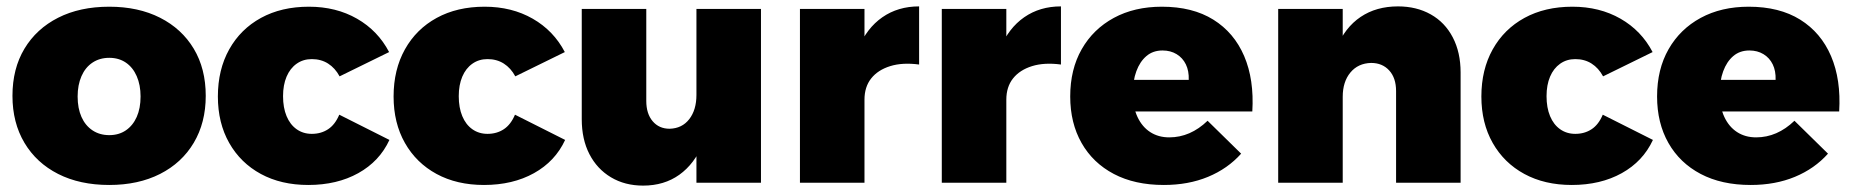

<svg xmlns="http://www.w3.org/2000/svg" viewBox="-20 -572 5797 601"><path d="M322 -551Q413 -551 481 -516.5Q549 -482 586.5 -419.5Q624 -357 624 -272Q624 -188 586.5 -125Q549 -62 481 -27.5Q413 7 322 7Q230 7 162 -27.5Q94 -62 56.5 -125Q19 -188 19 -272Q19 -357 56.5 -419.5Q94 -482 162 -516.5Q230 -551 322 -551ZM322 -391Q292 -391 269.5 -376Q247 -361 235 -333.5Q223 -306 223 -270Q223 -233 235 -206Q247 -179 269.5 -164Q292 -149 322 -149Q352 -149 374 -164Q396 -179 408 -206Q420 -233 420 -270Q420 -306 408 -333.5Q396 -361 374 -376Q352 -391 322 -391Z M1043 -333Q1029 -359 1007 -373Q985 -387 956 -387Q929 -387 908.5 -372.5Q888 -358 877 -332Q866 -306 866 -271Q866 -235 877 -208.5Q888 -182 908.5 -167.5Q929 -153 956 -153Q985 -153 1007 -167.5Q1029 -182 1042 -213L1199 -134Q1168 -67 1101.5 -30Q1035 7 945 7Q860 7 796.5 -27.5Q733 -62 697.5 -124.5Q662 -187 662 -270Q662 -354 697.5 -417.5Q733 -481 797 -516Q861 -551 947 -551Q1032 -551 1097.5 -513.5Q1163 -476 1198 -409Z M1593 -333Q1579 -359 1557 -373Q1535 -387 1506 -387Q1479 -387 1458.5 -372.5Q1438 -358 1427 -332Q1416 -306 1416 -271Q1416 -235 1427 -208.5Q1438 -182 1458.5 -167.5Q1479 -153 1506 -153Q1535 -153 1557 -167.5Q1579 -182 1592 -213L1749 -134Q1718 -67 1651.5 -30Q1585 7 1495 7Q1410 7 1346.5 -27.5Q1283 -62 1247.5 -124.5Q1212 -187 1212 -270Q1212 -354 1247.5 -417.5Q1283 -481 1347 -516Q1411 -551 1497 -551Q1582 -551 1647.5 -513.5Q1713 -476 1748 -409Z M2003 -256Q2003 -216 2023 -192.5Q2043 -169 2076 -169Q2115 -170 2137.5 -199Q2160 -228 2160 -275H2206Q2206 -185 2180 -122Q2154 -59 2106.5 -25Q2059 9 1993 9Q1936 9 1892.5 -17Q1849 -43 1825 -89.5Q1801 -136 1801 -199V-544H2003ZM2160 -544H2362V0H2160Z M2857 -370Q2805 -377 2766.5 -365Q2728 -353 2707 -326.5Q2686 -300 2686 -260L2640 -269Q2640 -356 2666.5 -420Q2693 -484 2742 -518Q2791 -552 2857 -552ZM2484 -544H2686V0H2484Z M3301 -370Q3249 -377 3210.5 -365Q3172 -353 3151 -326.5Q3130 -300 3130 -260L3084 -269Q3084 -356 3110.5 -420Q3137 -484 3186 -518Q3235 -552 3301 -552ZM2928 -544H3130V0H2928Z M3701 -322Q3702 -350 3692 -370.5Q3682 -391 3663 -402.5Q3644 -414 3619 -414Q3589 -414 3568.5 -396.5Q3548 -379 3537 -349Q3526 -319 3526 -281Q3526 -237 3540.5 -206Q3555 -175 3580.5 -158.5Q3606 -142 3640 -142Q3706 -142 3760 -194L3865 -91Q3823 -44 3761.5 -18.5Q3700 7 3623 7Q3532 7 3466.5 -27.5Q3401 -62 3365.5 -124.5Q3330 -187 3330 -270Q3330 -355 3366 -418Q3402 -481 3466.5 -516Q3531 -551 3617 -551Q3713 -551 3778 -510.5Q3843 -470 3874.5 -396.5Q3906 -323 3900 -223H3499V-322Z M4350 -287Q4350 -328 4328.5 -351.5Q4307 -375 4272 -375Q4231 -374 4207 -345Q4183 -316 4183 -269H4137Q4137 -358 4163.5 -422Q4190 -486 4239 -519Q4288 -552 4356 -552Q4414 -552 4458.5 -527Q4503 -502 4527.5 -455Q4552 -408 4552 -345V0H4350ZM3981 -544H4183V0H3981Z M4998 -333Q4984 -359 4962 -373Q4940 -387 4911 -387Q4884 -387 4863.5 -372.5Q4843 -358 4832 -332Q4821 -306 4821 -271Q4821 -235 4832 -208.5Q4843 -182 4863.5 -167.5Q4884 -153 4911 -153Q4940 -153 4962 -167.5Q4984 -182 4997 -213L5154 -134Q5123 -67 5056.5 -30Q4990 7 4900 7Q4815 7 4751.5 -27.5Q4688 -62 4652.5 -124.5Q4617 -187 4617 -270Q4617 -354 4652.5 -417.5Q4688 -481 4752 -516Q4816 -551 4902 -551Q4987 -551 5052.5 -513.5Q5118 -476 5153 -409Z M5538 -322Q5539 -350 5529 -370.5Q5519 -391 5500 -402.5Q5481 -414 5456 -414Q5426 -414 5405.5 -396.5Q5385 -379 5374 -349Q5363 -319 5363 -281Q5363 -237 5377.5 -206Q5392 -175 5417.5 -158.5Q5443 -142 5477 -142Q5543 -142 5597 -194L5702 -91Q5660 -44 5598.5 -18.5Q5537 7 5460 7Q5369 7 5303.5 -27.5Q5238 -62 5202.5 -124.5Q5167 -187 5167 -270Q5167 -355 5203 -418Q5239 -481 5303.5 -516Q5368 -551 5454 -551Q5550 -551 5615 -510.5Q5680 -470 5711.5 -396.5Q5743 -323 5737 -223H5336V-322Z"/></svg>

Font: Alexandria ExtraBold
Style: Regular
Weight: 800
Designer: Mohamed Gaber
Foundry: Kief Type Foundry
Version: Version 5.100